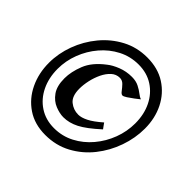

<svg xmlns="http://www.w3.org/2000/svg" viewBox="-153 -741 918 918"><g transform="rotate(45 305.5 -282.5)"><path d="M582 -337.4Q582 -273.4 559.8 -210Q537.6 -146.5 496.1 -94.2Q454.6 -42 396.2 -10.5Q337.9 21 266.1 21Q193.8 21 142.1 -13.9Q90.3 -48.8 62.5 -107.2Q34.7 -165.5 34.7 -235.8Q34.7 -298.8 57.6 -361.1Q80.6 -423.3 122.8 -474.4Q165 -525.4 222.7 -555.9Q280.3 -586.4 349.6 -586.4Q421.9 -586.4 473.9 -553Q525.9 -519.5 554 -463.1Q582 -406.7 582 -337.4ZM531.7 -322.8Q531.7 -383.3 508.3 -430.9Q484.9 -478.5 442.6 -505.9Q400.4 -533.2 344.2 -533.2Q289.1 -533.2 241.7 -508.8Q194.3 -484.4 159.2 -443.1Q124 -401.9 104.2 -350.3Q84.5 -298.8 84.5 -244.6Q84.5 -184.1 107.9 -135.7Q131.3 -87.4 173.8 -59.6Q216.3 -31.7 272.5 -31.7Q328.1 -31.7 375.2 -56.4Q422.4 -81.1 457.5 -122.8Q492.7 -164.6 512.2 -216.3Q531.7 -268.1 531.7 -322.8ZM469.2 -422.9Q460 -415.5 444.6 -403.8Q429.2 -392.1 414.8 -382.8Q400.4 -373.5 394 -373.5Q385.7 -373.5 376.2 -386.5Q366.7 -399.4 354.5 -412.1Q342.3 -424.8 325.7 -424.8Q301.3 -424.8 282.7 -408Q264.2 -391.1 251.2 -364.3Q238.3 -337.4 231.7 -307.4Q225.1 -277.3 225.1 -251Q225.1 -200.7 250.7 -179.9Q276.4 -159.2 309.1 -159.2Q329.6 -159.2 356.9 -172.9Q384.3 -186.5 423.3 -220.7Q426.3 -215.8 433.3 -206.5Q440.4 -197.3 442.9 -193.4Q383.8 -139.6 345 -119.9Q306.2 -100.1 267.6 -100.1Q242.2 -100.1 212.2 -112.1Q182.1 -124 160.9 -153.6Q139.6 -183.1 139.6 -235.8Q139.6 -279.8 159.7 -330.8Q179.7 -381.8 237.8 -425.8Q258.3 -442.4 291.7 -455.6Q325.2 -468.8 363.3 -468.8Q391.1 -468.8 411.1 -458.5Q431.2 -448.2 445.3 -437Q459.5 -425.8 469.2 -422.9Z"/></g></svg>

Font: Dai Banna SIL SemiBold
Style: Italic
Weight: 600
Italic angle: -11°
Designer: Victor Gaultney
Foundry: SIL International
Version: Version 4.000